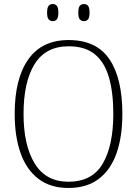

<svg xmlns="http://www.w3.org/2000/svg" viewBox="-20 -924 682 954"><path d="M320 10Q231 10 171.5 -35Q112 -80 82.5 -162.5Q53 -245 53 -359Q53 -533 120.5 -629Q188 -725 321 -725Q459 -725 523.5 -630Q588 -535 588 -358Q588 -245 559 -162.5Q530 -80 470.5 -35Q411 10 320 10ZM320 -21Q438 -21 490.5 -111Q543 -201 543 -358Q543 -464 521.5 -539Q500 -614 451.5 -654Q403 -694 321 -694Q207 -694 152 -605.5Q97 -517 97 -358Q97 -202 152.5 -111.5Q208 -21 320 -21ZM397 -819Q384 -819 376.5 -828Q369 -837 369 -861Q369 -886 376.5 -895Q384 -904 397 -904Q410 -904 417.5 -895Q425 -886 425 -861Q425 -837 417.5 -828Q410 -819 397 -819ZM242 -819Q229 -819 221.5 -828Q214 -837 214 -861Q214 -886 221.5 -895Q229 -904 242 -904Q255 -904 262.5 -895Q270 -886 270 -861Q270 -837 262.5 -828Q255 -819 242 -819Z"/></svg>

Font: Noto Serif Armenian SemiCondensed ExtraLight
Style: Regular
Weight: 200
Width: 4
Designer: Monotype Design Team
Foundry: Monotype Imaging Inc.
Version: Version 2.008; ttfautohint (v1.8.4.7-5d5b)